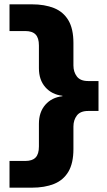

<svg xmlns="http://www.w3.org/2000/svg" viewBox="-20 -780 493 888"><path d="M97.2 -35.6Q129.3 -35.6 144.6 -51.5Q160 -67.3 160 -102.4V-207.6Q160 -261.6 189.7 -295.5Q219.3 -329.4 268.8 -335V-337Q219.3 -342.9 189.7 -376.7Q160 -410.4 160 -464.4V-569.6Q160 -604.7 144.6 -620.5Q129.3 -636.4 97.2 -636.4H24V-760H126.8Q186.6 -760 229.8 -742.7Q272.9 -725.4 296.3 -686.1Q319.6 -646.8 319.6 -581.2V-477.2Q319.6 -447.2 335.6 -426.2Q351.6 -405.2 387.6 -405.2H435.6V-266.8H387.6Q351.6 -266.8 335.6 -245.8Q319.6 -224.8 319.6 -194.8V-90.8Q319.6 -25.2 296.3 14.1Q272.9 53.4 229.8 70.7Q186.6 88 126.8 88H24V-35.6Z"/></svg>

Font: Kufam
Style: Regular
Weight: 400
Designer: Wael Morcos, Artur Schmal
Foundry: Original Type
Version: Version 1.301; ttfautohint (v1.8.3)